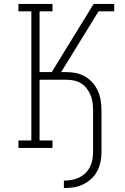

<svg xmlns="http://www.w3.org/2000/svg" viewBox="-20 -755 640 980"><path d="M306 205V167Q326 167 345.5 163.5Q365 160 383 151.5Q401 143 415.5 129Q430 115 439 97.5Q448 80 451.5 60.5Q455 41 455 21V-192Q455 -211 452.5 -231Q450 -251 442.5 -269Q435 -287 423 -303Q411 -319 394 -329.5Q377 -340 357.5 -344Q338 -348 319 -348H182V-38H248V0H74V-38H140V-697H74V-735H248V-697H182V-387H244L458 -735H563V-697H483L292 -387H319Q344 -387 368.5 -382Q393 -377 415 -364Q437 -351 453.5 -332Q470 -313 480 -290Q490 -267 494 -242Q498 -217 498 -192V21Q498 46 493 71Q488 96 476.5 118Q465 140 446 157.5Q427 175 404.5 186Q382 197 357 201Q332 205 306 205Z"/></svg>

Font: Iosevka Curly Slab XLtEx
Style: Regular
Weight: 200
Width: 7
Monospace: yes
Designer: Belleve Invis
Foundry: Belleve Invis
Version: Version 11.1.0; ttfautohint (v1.8.3)